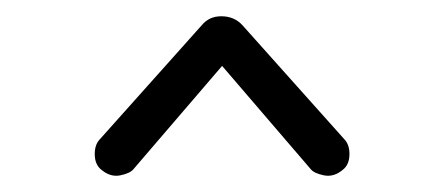

<svg xmlns="http://www.w3.org/2000/svg" viewBox="-20 -705 540 236"><path d="M252 -685Q268 -685 278 -674L404 -533Q410 -526 409.5 -514Q409 -502 401 -496Q390 -487 378 -489.5Q366 -492 362 -497L253 -624L144 -497Q140 -492 128 -489.5Q116 -487 105 -496Q97 -502 96.5 -514Q96 -526 102 -533L228 -674Q237 -685 252 -685Z"/></svg>

Font: Cafe24 Ssurround air
Style: Light
Weight: 300
Designer: Cafe24 thkim, hmlim, mnelim, sdjeong, hskwak & 4IRTF
Foundry: Cafe24
Version: Version 1.001